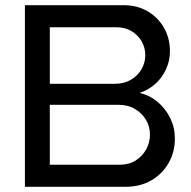

<svg xmlns="http://www.w3.org/2000/svg" viewBox="-20 -720 736 740"><path d="M76 0V-700H456Q509 -700 549 -676.5Q589 -653 612 -613Q635 -573 635 -522Q635 -487 620.5 -454.5Q606 -422 580 -398Q554 -374 518 -362Q559 -352 589 -326Q619 -300 636.5 -264Q654 -228 654 -186Q654 -134 630 -92Q606 -50 563.5 -25Q521 0 462 0ZM172 -85H440Q477 -85 503 -101.5Q529 -118 543.5 -144.5Q558 -171 558 -201Q558 -232 543 -257.5Q528 -283 501 -299.5Q474 -316 437 -316H172ZM172 -397H423Q458 -397 484.5 -412.5Q511 -428 525.5 -453.5Q540 -479 540 -507Q540 -536 526 -560.5Q512 -585 487 -600Q462 -615 429 -615H172Z"/></svg>

Font: MuseoModerno Thin
Style: Regular
Weight: 400
Version: Version 1.003